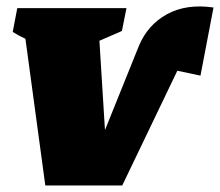

<svg xmlns="http://www.w3.org/2000/svg" viewBox="-20 -569 675 589"><path d="M355 0H119L58 -450Q38 -459 19 -471L33 -544H368L354 -474L285 -444L302 -170L406 -428Q433 -493 492.5 -525.5Q552 -558 635 -546L595 -337L524 -352Z"/></svg>

Font: Piazzolla SC Black
Style: Italic
Weight: 900
Italic angle: -11.3°
Designer: Juan Pablo del Peral
Foundry: Huerta Tipografica
Version: Version 1.330